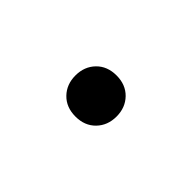

<svg xmlns="http://www.w3.org/2000/svg" viewBox="-18 -545 396 396"><g transform="rotate(-45 180.0 -347.0)"><path d="M180 -287Q154 -287 137 -303.5Q120 -320 120 -347Q120 -374 137 -390.5Q154 -407 180 -407Q206 -407 223 -390.5Q240 -374 240 -347Q240 -320 223 -303.5Q206 -287 180 -287Z"/></g></svg>

Font: Kufam
Style: Italic
Weight: 400
Italic angle: -11°
Designer: Artur Schmal
Foundry: Original Type
Version: Version 1.301; ttfautohint (v1.8.3)